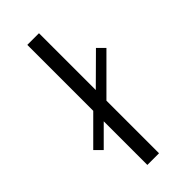

<svg xmlns="http://www.w3.org/2000/svg" viewBox="-229 -757 803 803"><g transform="rotate(-45 173.0 -355.0)"><path d="M315 -498 346 -467 190 -311V0H121V-258L36 -173L5 -204L121 -320V-710H190V-374Z"/></g></svg>

Font: Ek Mukta Light
Style: Regular
Weight: 300
Designer: Girish Dalvi and Yashodeep Gholap
Foundry: Ek Type
Version: Version 2.538;PS 1.002;hotconv 16.6.51;makeotf.lib2.5.65220;